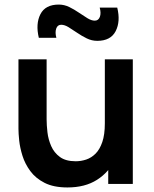

<svg xmlns="http://www.w3.org/2000/svg" viewBox="-20 -797 666 832"><path d="M272.3 15.3Q212.6 15.3 173.5 -4.5Q134.5 -24.3 111.5 -55.5Q88.5 -86.6 77.5 -121.6Q66.5 -156.7 63.2 -188Q60 -219.2 60 -238.5V-540H182V-279.8Q182 -254.8 185.6 -223.8Q189.2 -192.8 201.8 -164Q214.4 -135.2 239.7 -116.7Q264.9 -98.2 308.2 -98.2Q331 -98.2 353.5 -105.6Q375.9 -113.1 394.1 -131.2Q412.2 -149.3 423.3 -181.5Q434.3 -213.6 434.3 -262.5L505.8 -231.8Q505.8 -163.1 479.1 -107Q452.3 -50.8 400.4 -17.8Q348.5 15.3 272.3 15.3ZM449 0V-167.5H434.3V-540H555.5V0ZM401.3 -620Q377.7 -620 356 -630.6Q334.3 -641.2 314.5 -654.8Q294.6 -668.5 277.2 -679.1Q259.9 -689.7 245.3 -689.7Q229.3 -689.7 223.6 -673.2Q217.9 -656.8 224.2 -633.3H148.2Q133.8 -693.7 155.1 -735.4Q176.4 -777.2 234.7 -777.2Q258.4 -777.2 280.1 -766.6Q301.8 -756 321.7 -742.3Q341.6 -728.7 358.9 -718.1Q376.2 -707.5 390.8 -707.5Q406.5 -707.5 412.7 -723.8Q418.8 -740.1 412 -764.2H488Q502.8 -704.4 481.3 -662.2Q459.8 -620 401.3 -620Z"/></svg>

Font: Manrope ExtraLight
Style: Regular
Weight: 200
Designer: Mikhail Sharanda
Foundry: Mikhail Sharanda
Version: Version 4.505